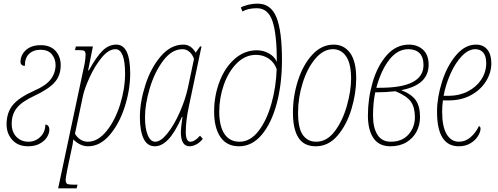

<svg xmlns="http://www.w3.org/2000/svg" viewBox="-20 -790 2726 1050"><path d="M16 -110Q16 -174 50 -215.5Q84 -257 167 -294Q230 -321 256.5 -355Q283 -389 284 -433Q284 -468 263.5 -493Q243 -518 201 -518Q163 -518 139.5 -496Q116 -474 116 -430H114Q104 -430 98 -436Q92 -442 92 -450Q92 -489 121.5 -516Q151 -543 203 -543Q255 -543 283.5 -512Q312 -481 312 -433Q312 -378 279.5 -340.5Q247 -303 166 -265Q99 -234 71.5 -199Q44 -164 44 -113Q44 -68 70 -41.5Q96 -15 136 -15Q173 -15 200.5 -41.5Q228 -68 228 -109Q239 -108 244.5 -100.5Q250 -93 250 -82Q250 -61 237 -40Q224 -19 197.5 -4.5Q171 10 134 10Q79 10 47.5 -24.5Q16 -59 16 -110Z M438 -419Q443 -439 445.5 -459Q448 -479 448 -491Q448 -507 441 -511.5Q434 -516 408 -516H390L395 -536H488L462 -405H466Q508 -481 541.5 -513.5Q575 -546 616 -546Q692 -546 692 -388Q692 -300 662.5 -207Q633 -114 580 -52Q527 10 462 10Q438 10 416.5 -1Q395 -12 381 -28Q378 -1 372 24L349 132Q339 185 339 192Q339 210 347 215Q355 220 384 220H404L399 240H298ZM664 -387Q664 -454 650.5 -487.5Q637 -521 612 -521Q574 -521 536.5 -475.5Q499 -430 471 -369Q443 -308 434 -267L390 -59Q401 -39 419.5 -27Q438 -15 461 -15Q515 -15 562 -72.5Q609 -130 636.5 -217.5Q664 -305 664 -387Z M745 -149Q745 -232 775 -325.5Q805 -419 859.5 -482.5Q914 -546 983 -546Q1025 -546 1050 -502L1074 -536H1082L1012 -204Q996 -128 996 -69Q996 -15 1021 -15Q1045 -15 1074 -48L1089 -31Q1074 -11 1054 -0.5Q1034 10 1017 10Q969 10 969 -68Q969 -90 978 -151H975Q936 -64 900 -27Q864 10 827 10Q785 10 765 -32.5Q745 -75 745 -149ZM1007 -307 1041 -468Q1032 -493 1015.5 -507Q999 -521 978 -521Q920 -521 873 -459Q826 -397 799.5 -309Q773 -221 773 -149Q773 -87 788 -51Q803 -15 829 -15Q859 -15 895.5 -60.5Q932 -106 962.5 -175Q993 -244 1007 -307Z M1151 -180Q1151 -266 1180.5 -343.5Q1210 -421 1263.5 -468Q1317 -515 1385 -515Q1420 -515 1450.5 -498Q1481 -481 1494 -452Q1494 -604 1470 -674.5Q1446 -745 1385 -745Q1335 -745 1306 -727L1297 -749Q1310 -757 1336 -763.5Q1362 -770 1390 -770Q1461 -770 1491.5 -696Q1522 -622 1522 -462Q1522 -330 1493 -222.5Q1464 -115 1411 -52.5Q1358 10 1287 10Q1220 10 1185.5 -40.5Q1151 -91 1151 -180ZM1493 -412Q1480 -449 1449.5 -469.5Q1419 -490 1380 -490Q1321 -490 1275 -444Q1229 -398 1204 -326Q1179 -254 1179 -180Q1179 -100 1207.5 -57.5Q1236 -15 1290 -15Q1348 -15 1393 -72.5Q1438 -130 1464 -222Q1490 -314 1493 -412Z M1582 -174Q1582 -265 1610 -351Q1638 -437 1688.5 -491.5Q1739 -546 1805 -546Q1861 -546 1894.5 -500.5Q1928 -455 1928 -361Q1928 -280 1902 -193.5Q1876 -107 1826 -48.5Q1776 10 1707 10Q1642 10 1612 -37Q1582 -84 1582 -174ZM1900 -360Q1900 -442 1873 -481.5Q1846 -521 1801 -521Q1748 -521 1704 -468.5Q1660 -416 1635 -335.5Q1610 -255 1610 -174Q1610 -88 1636.5 -51.5Q1663 -15 1709 -15Q1768 -15 1811 -72.5Q1854 -130 1877 -211.5Q1900 -293 1900 -360Z M1992 -159Q1992 -251 2018 -340.5Q2044 -430 2095 -488Q2146 -546 2217 -546Q2263 -546 2293.5 -518Q2324 -490 2324 -436Q2324 -325 2174 -297Q2229 -276 2253 -243Q2277 -210 2277 -149Q2277 -106 2258 -70Q2239 -34 2202.5 -12Q2166 10 2115 10Q2053 10 2022.5 -34.5Q1992 -79 1992 -159ZM2059 -310Q2296 -310 2296 -434Q2296 -478 2274 -499.5Q2252 -521 2213 -521Q2154 -521 2109 -463.5Q2064 -406 2038 -310ZM2249 -149Q2249 -203 2227 -234Q2205 -265 2143 -291Q2088 -285 2032 -285Q2020 -228 2020 -157Q2020 -92 2044 -53.5Q2068 -15 2117 -15Q2179 -15 2214 -54.5Q2249 -94 2249 -149Z M2370 -179Q2370 -257 2397.5 -343.5Q2425 -430 2474 -488Q2523 -546 2583 -546Q2623 -546 2645 -519Q2667 -492 2667 -444Q2667 -392 2637.5 -345Q2608 -298 2555.5 -269.5Q2503 -241 2436 -241H2402Q2398 -207 2398 -179Q2398 -98 2422.5 -56.5Q2447 -15 2490 -15Q2525 -15 2553 -39Q2581 -63 2599 -100Q2603 -100 2605.5 -96Q2608 -92 2608 -86Q2608 -69 2594 -46Q2580 -23 2553 -6.5Q2526 10 2489 10Q2370 10 2370 -179ZM2434 -266Q2491 -266 2538 -290Q2585 -314 2612 -355Q2639 -396 2639 -444Q2639 -483 2623 -502Q2607 -521 2579 -521Q2542 -521 2506 -483.5Q2470 -446 2443.5 -386.5Q2417 -327 2406 -266Z"/></svg>

Font: Noto Serif CondThin
Style: Italic
Weight: 250
Width: 3
Italic angle: -12°
Designer: Monotype Design Team
Foundry: Monotype Imaging Inc.
Version: Version 1.001